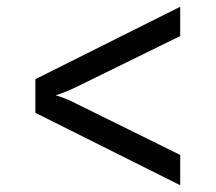

<svg xmlns="http://www.w3.org/2000/svg" viewBox="-20 -615 640 570"><path d="M515 -65 85 -280V-380L515 -595V-508L205 -356Q186 -347 169.5 -340.5Q153 -334 145 -332Q154 -330 171 -323.5Q188 -317 205 -308L515 -155Z"/></svg>

Font: Liga JetBrainsMono Nerd Font
Style: Regular
Weight: 400
Designer: Philipp Nurullin, Konstantin Bulenkov
Foundry: JetBrains
Version: Version 2.225; ttfautohint (v1.8.3)